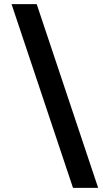

<svg xmlns="http://www.w3.org/2000/svg" viewBox="-20 -760 500 931"><path d="M334 151 36 -740H158L456 151Z"/></svg>

Font: IBM Plex Sans Thai
Style: Bold
Weight: 700
Designer: Mike Abbink, Paul van der Laan, Pieter van Rosmalen, Ben Mitchell, Mark Frömberg
Foundry: Bold Monday
Version: Version 1.2